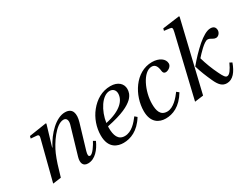

<svg xmlns="http://www.w3.org/2000/svg" viewBox="-74 -1247 2262 1765"><g transform="rotate(-30 1057.0 -365.0)"><path d="M98 12 186 0C215 -102 232 -156 258 -218C295 -304 391 -450 472 -450C507 -450 516 -418 505 -379L419 -86C403 -30 416 12 470 12C545 12 601 -56 635 -132L611 -146C593 -111 549 -40 521 -40C501 -40 502 -63 511 -95L589 -357C612 -436 600 -502 518 -502C422 -502 318 -396 258 -279H255L320 -497L315 -502L132 -474L126 -450L188 -445C212 -443 212 -429 203 -397Z M698 -152C698 -12 789 12 847 12C920 12 1008 -20 1076 -131L1053 -151C1017 -104 963 -37 888 -37C818 -37 797 -97 797 -176C797 -181 797 -185 798 -192C966 -226 1039 -266 1082 -306C1117 -341 1124 -374 1124 -402C1124 -455 1082 -502 1000 -502C910 -502 836 -456 781 -388C728 -323 698 -236 698 -152ZM800 -226C817 -347 892 -467 972 -467C1007 -467 1030 -443 1030 -408C1030 -338 969 -262 800 -226Z M1152 -148C1152 -26 1225 12 1295 12C1369 12 1454 -20 1523 -135L1499 -154C1465 -108 1406 -37 1339 -37C1266 -37 1251 -97 1251 -168C1251 -298 1326 -467 1418 -467C1450 -467 1472 -447 1478 -387C1480 -369 1489 -357 1507 -357C1531 -357 1571 -380 1571 -413C1571 -464 1517 -502 1442 -502C1264 -502 1152 -312 1152 -148Z M1604 12 1696 0 1872 -737 1867 -742 1688 -718 1682 -695 1739 -688C1764 -685 1768 -678 1759 -639ZM1767 -267C1786 -203 1810 -144 1838 -83C1867 -19 1896 12 1944 12C2008 12 2052 -45 2082 -129L2057 -142C2029 -82 2004 -43 1977 -43C1960 -43 1946 -62 1921 -114C1890 -177 1865 -242 1846 -309C1874 -341 1952 -426 1988 -426C2003 -426 2014 -421 2037 -407C2044 -403 2054 -399 2065 -399C2093 -399 2114 -428 2114 -453C2114 -480 2101 -502 2062 -502C2022 -502 1973 -471 1922 -428C1866 -379 1814 -324 1767 -267Z"/></g></svg>

Font: Heuristica
Style: Italic
Weight: 400
Italic angle: -13°
Version: Version 1.0.1